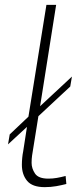

<svg xmlns="http://www.w3.org/2000/svg" viewBox="-20 -760 326 790"><path d="M13 -166 20 -207 97 -280 171 -740H211L145 -323L276 -445L269 -404L138 -282L116 -145Q114 -134 112 -120Q110 -106 110 -90Q110 -67 124 -46Q138 -25 179 -25Q197 -25 214 -28Q231 -31 250 -36L253 -3Q234 2 211.5 6Q189 10 164 10Q113 10 91.5 -16Q70 -42 70 -82Q70 -96 71.5 -111Q73 -126 75 -135L91 -238Z"/></svg>

Font: Georama Extended ExtraLight
Style: Italic
Weight: 200
Width: 7
Italic angle: -9°
Designer: Jean-Baptiste Levee
Foundry: Production Type
Version: Version 1.000